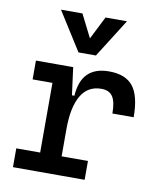

<svg xmlns="http://www.w3.org/2000/svg" viewBox="-86 -844 758 912"><g transform="rotate(10 293.0 -388.0)"><path d="M257.8 -222.7 227.5 -384.8H267.6Q276.4 -527.3 410.2 -527.3Q490.2 -527.3 526.4 -481.4Q562.5 -435.5 562.5 -333H460Q460 -389.6 443.1 -414.6Q426.3 -439.5 388.7 -439.5Q322.8 -439.5 290.3 -383.1Q257.8 -326.7 257.8 -222.7ZM39.1 0V-90.8H384.8V0ZM154.3 0V-517.6H238.3L257.8 -369.1V0ZM58.6 -426.8V-517.6H231.4L241.2 -426.8ZM251 -590.8 133.8 -776.4H237.3L297.9 -656.2H288.1L348.6 -776.4H452.1L335 -590.8Z"/></g></svg>

Font: Cascadia Mono
Style: Regular
Weight: 400
Monospace: yes
Designer: Aaron Bell
Foundry: Saja Typeworks
Version: Version 2404.023